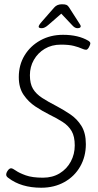

<svg xmlns="http://www.w3.org/2000/svg" viewBox="-20 -874 460 899"><path d="M173 5Q79 5 19 -41Q9 -48 9 -56Q9 -65 16.5 -75.5Q24 -86 32 -86Q39 -86 54.5 -75Q70 -64 100.5 -53Q131 -42 181 -42Q226 -42 259.5 -62.5Q293 -83 311.5 -117.5Q330 -152 330 -193Q330 -235 315.5 -260Q301 -285 274 -302.5Q247 -320 210 -338Q178 -354 145.5 -375.5Q113 -397 90.5 -430Q68 -463 68 -513Q68 -570 95 -614.5Q122 -659 169 -685Q216 -711 275 -711Q347 -711 394 -683Q403 -677 403 -671Q403 -665 396.5 -653Q390 -641 383 -641Q375 -641 362 -647Q349 -653 326 -659Q303 -665 265 -665Q222 -665 189.5 -645.5Q157 -626 138.5 -593.5Q120 -561 120 -522Q120 -482 134.5 -458Q149 -434 177.5 -415.5Q206 -397 247 -376Q279 -359 310 -338Q341 -317 361.5 -284Q382 -251 382 -199Q382 -141 355.5 -94.5Q329 -48 281.5 -21.5Q234 5 173 5ZM176 -742Q161 -742 161 -749Q161 -756 177 -774L234 -839Q247 -854 270 -854Q285 -854 291.5 -851Q298 -848 303 -840L346 -773Q350 -766 354 -760.5Q358 -755 358 -751Q358 -742 342 -742Q330 -742 317 -757L267 -810L206 -757Q189 -742 176 -742Z"/></svg>

Font: Asap Condensed Condensed ExtraLight
Style: Italic
Weight: 200
Width: 3
Italic angle: -6°
Designer: Pablo Cosgaya
Foundry: Omnibus-Type
Version: Version 3.001; ttfautohint (v1.8.4.7-5d5b)